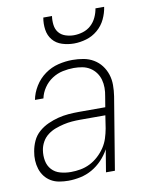

<svg xmlns="http://www.w3.org/2000/svg" viewBox="-84 -801 669 870"><g transform="rotate(-10 250.0 -366.0)"><path d="M160 8Q139 8 118.5 4.5Q98 1 81 -9Q64 -19 52 -34.5Q40 -50 34 -69Q28 -88 27 -108.5Q26 -129 30 -150Q34 -174 44.5 -197Q55 -220 74.5 -237Q94 -254 117.5 -264.5Q141 -275 164.5 -281Q188 -287 212 -289Q236 -291 260 -291H382L390 -339Q394 -359 394 -378.5Q394 -398 389 -416Q384 -434 373 -449Q362 -464 346 -474Q330 -484 311 -487.5Q292 -491 272 -491Q247 -491 221 -485.5Q195 -480 172 -465Q149 -450 133.5 -427Q118 -404 113 -379H74Q80 -411 98.5 -441Q117 -471 145.5 -491.5Q174 -512 207 -520Q240 -528 272 -528Q298 -528 323 -523.5Q348 -519 369 -506.5Q390 -494 404.5 -475Q419 -456 426.5 -433Q434 -410 434 -384.5Q434 -359 430 -333L375 0H334L351 -103Q337 -77 316 -55Q295 -33 269.5 -18.5Q244 -4 215.5 2Q187 8 160 8ZM178 -29Q200 -29 222.5 -33Q245 -37 266 -47.5Q287 -58 305 -74.5Q323 -91 336 -110.5Q349 -130 356 -152Q363 -174 367 -196L376 -255H260Q241 -255 222 -253.5Q203 -252 183.5 -247.5Q164 -243 145 -236Q126 -229 109.5 -216.5Q93 -204 83 -186Q73 -168 70 -149Q66 -124 70.5 -100Q75 -76 90.5 -59Q106 -42 129.5 -35.5Q153 -29 178 -29ZM293 -600Q265 -600 238.5 -608.5Q212 -617 195.5 -637Q179 -657 175 -684.5Q171 -712 176 -740H216Q213 -720 215.5 -699.5Q218 -679 229.5 -664.5Q241 -650 260 -643.5Q279 -637 299 -637Q320 -637 341 -643.5Q362 -650 378 -664.5Q394 -679 403.5 -699.5Q413 -720 416 -740H456Q452 -712 439 -684.5Q426 -657 402.5 -637Q379 -617 350 -608.5Q321 -600 293 -600Z"/></g></svg>

Font: Iosevka SS04 XLt Obl
Style: Regular
Weight: 200
Italic angle: -9°
Monospace: yes
Designer: Belleve Invis
Foundry: Belleve Invis
Version: Version 19.0.0; ttfautohint (v1.8.4)